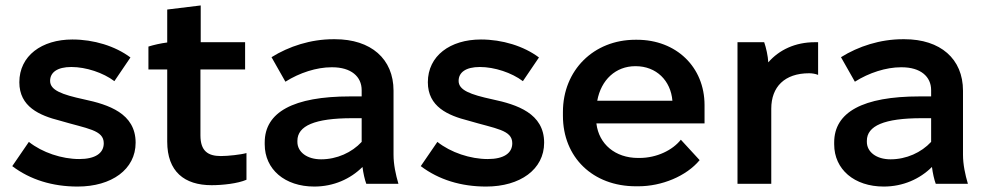

<svg xmlns="http://www.w3.org/2000/svg" viewBox="-20 -675 3631 705"><path d="M265 10C390 10 478 -53 478 -151C478 -259 378 -291 289 -310C206 -328 164 -344 164 -378C164 -409 190 -429 242 -429C296 -429 359 -408 400 -377L459 -464C403 -506 324 -530 246 -530C133 -530 51 -470 51 -373C51 -283 125 -251 200 -232C301 -202 361 -198 361 -149C361 -112 329 -91 271 -91C207 -91 135 -115 86 -154L25 -65C91 -15 173 10 265 10Z M757 5C797 5 853 -1 885 -15V-113C864 -107 817 -102 791 -102C743 -102 716 -121 716 -178V-420H880V-520H717V-655L594 -640V-519C570 -516 544 -510 525 -504V-420H594V-155C594 -45 657 5 757 5Z M1134 10C1205 10 1267 -18 1311 -62C1314 -39 1319 -16 1325 0H1443C1433 -34 1425 -71 1425 -107V-342C1425 -459 1342 -531 1210 -531H1204C1121 -531 1041 -505 977 -465L1028 -375C1080 -408 1143 -428 1197 -428H1200C1269 -428 1308 -394 1308 -344V-321H1266C1057 -321 952 -263 952 -152V-145C952 -53 1026 10 1134 10ZM1159 -90C1107 -90 1072 -117 1072 -154V-158C1072 -213 1136 -241 1273 -241H1308V-154C1272 -115 1217 -90 1159 -90Z M1765 10C1890 10 1978 -53 1978 -151C1978 -259 1878 -291 1789 -310C1706 -328 1664 -344 1664 -378C1664 -409 1690 -429 1742 -429C1796 -429 1859 -408 1900 -377L1959 -464C1903 -506 1824 -530 1746 -530C1633 -530 1551 -470 1551 -373C1551 -283 1625 -251 1700 -232C1801 -202 1861 -198 1861 -149C1861 -112 1829 -91 1771 -91C1707 -91 1635 -115 1586 -154L1525 -65C1591 -15 1673 10 1765 10Z M2315 9H2324C2410 9 2500 -28 2549 -87L2480 -162C2450 -124 2392 -95 2328 -95H2323C2239 -95 2179 -146 2170 -221V-222H2567V-289C2567 -429 2463 -529 2319 -529H2313C2160 -529 2047 -417 2047 -264V-250C2047 -97 2157 9 2315 9ZM2173 -305C2187 -382 2241 -432 2313 -432H2314C2390 -432 2443 -379 2449 -305Z M2688 0H2812V-276C2812 -356 2861 -406 2951 -406C2962 -406 2974 -404 2984 -400V-520H2972C2900 -520 2841 -492 2801 -446C2800 -469 2793 -500 2786 -520H2688Z M3225 10C3296 10 3358 -18 3402 -62C3405 -39 3410 -16 3416 0H3534C3524 -34 3516 -71 3516 -107V-342C3516 -459 3433 -531 3301 -531H3295C3212 -531 3132 -505 3068 -465L3119 -375C3171 -408 3234 -428 3288 -428H3291C3360 -428 3399 -394 3399 -344V-321H3357C3148 -321 3043 -263 3043 -152V-145C3043 -53 3117 10 3225 10ZM3250 -90C3198 -90 3163 -117 3163 -154V-158C3163 -213 3227 -241 3364 -241H3399V-154C3363 -115 3308 -90 3250 -90Z"/></svg>

Font: Fixel Display SemiBold
Style: Regular
Weight: 600
Designer: AlfaBravo + MacPaw
Foundry: Kyrylo Tkachov, Marchela Mozhyna, Serhii Makarenko, Maria Weinstein, Zakhar Kryvoshyya
Version: Version 1.211